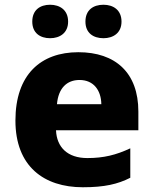

<svg xmlns="http://www.w3.org/2000/svg" viewBox="-20 -779 647 809"><path d="M116 -688C116 -640 149 -618 191 -618C232 -618 267 -640 267 -688C267 -737 232 -759 191 -759C149 -759 116 -737 116 -688ZM340 -688C340 -640 373 -618 416 -618C457 -618 492 -640 492 -688C492 -737 457 -759 416 -759C373 -759 340 -737 340 -688ZM310 -559C152 -559 45 -465 45 -271C45 -78 165 10 329 10C420 10 476 -3 529 -30V-154C469 -126 417 -113 348 -113C264 -113 219 -159 216 -230H563V-309C563 -473 466 -559 310 -559ZM315 -442C375 -442 406 -398 407 -340H220C226 -408 262 -442 315 -442Z"/></svg>

Font: Noto Sans Lao UI ExtBd
Style: Regular
Weight: 800
Designer: Monotype Design Team
Foundry: Monotype Imaging Inc.
Version: Version 2.000